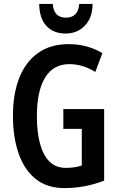

<svg xmlns="http://www.w3.org/2000/svg" viewBox="-20 -949 603 979"><path d="M303 -393H511V-28Q414 10 308 10Q220 10 162 -36.5Q104 -83 75 -166Q46 -249 46 -359Q46 -469 78 -551Q110 -633 173.5 -678.5Q237 -724 330 -724Q379 -724 422.5 -712Q466 -700 502 -678L466 -582Q402 -622 334 -622Q252 -622 210 -553.5Q168 -485 168 -356Q168 -278 183.5 -218.5Q199 -159 231.5 -126Q264 -93 316 -93Q361 -93 397 -105V-292H303ZM452 -929Q452 -859 413 -818.5Q374 -778 314 -778Q254 -778 217.5 -816Q181 -854 180 -929H249Q254 -859 316 -859Q346 -859 363.5 -875.5Q381 -892 384 -929Z"/></svg>

Font: Noto Sans Lao UI ExtCond SemBd
Style: Regular
Weight: 600
Width: 2
Designer: Monotype Design Team
Foundry: Monotype Imaging Inc.
Version: Version 2.000; ttfautohint (v1.8.4.7-5d5b)